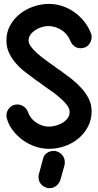

<svg xmlns="http://www.w3.org/2000/svg" viewBox="-20 -756 503 987"><path d="M449 -582Q450 -578 450.5 -574Q451 -570 451 -565Q451 -543 435.5 -525.5Q420 -508 394 -508Q376 -508 361.5 -519Q347 -530 341 -548V-547Q327 -582 295.5 -602Q264 -622 228 -622Q212 -622 194 -616.5Q176 -611 161 -601Q146 -591 136.5 -577.5Q127 -564 127 -548Q127 -533 139 -516.5Q151 -500 170.5 -482.5Q190 -465 215 -447L265 -411H264Q277 -403 288 -395L347 -351Q376 -328 399 -302.5Q422 -277 436.5 -248Q451 -219 451 -184Q451 -141 432.5 -105.5Q414 -70 383.5 -44.5Q353 -19 313.5 -5Q274 9 232 9Q196 9 162 -2.5Q128 -14 99 -34.5Q70 -55 48 -83Q26 -111 16 -144L17 -143Q13 -151 13 -162Q13 -184 28.5 -201.5Q44 -219 70 -219Q87 -219 102.5 -208Q118 -197 124 -180Q129 -164 139.5 -150.5Q150 -137 164.5 -127Q179 -117 196 -111Q213 -105 231 -105Q247 -105 266 -110Q285 -115 301 -124.5Q317 -134 327.5 -148Q338 -162 338 -180Q338 -196 327 -212Q316 -228 299 -243.5Q282 -259 262 -275L221 -304Q215 -309 209 -312.5Q203 -316 197 -321Q191 -327 183.5 -331.5Q176 -336 169 -341L113 -383Q85 -404 63 -429Q41 -454 27 -483Q13 -512 13 -548Q13 -591 32.5 -626Q52 -661 83.5 -685.5Q115 -710 154 -723Q193 -736 232 -736Q267 -736 301 -724.5Q335 -713 363.5 -692.5Q392 -672 414 -644Q436 -616 448 -583ZM201 61Q205 42 220.5 31Q236 20 255 20H261H264Q266 20 271 22Q290 28 301.5 43Q313 58 313 77V82Q313 84 312.5 87Q312 90 312 92L290 170Q283 189 268.5 200Q254 211 236 211H229H225Q223 211 221 209Q201 204 189.5 189Q178 174 178 154V148L180 139Z"/></svg>

Font: VDS
Style: Bold
Weight: 700
Designer: artmaker
Foundry: artmaker
Version: Version 1.000 2009 initial release